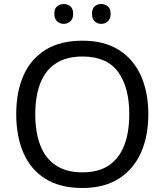

<svg xmlns="http://www.w3.org/2000/svg" viewBox="-20 -928 821 958"><path d="M720 -358Q720 -247 682.5 -164.5Q645 -82 572 -36Q499 10 391 10Q280 10 206.5 -36Q133 -82 97 -165Q61 -248 61 -359Q61 -469 97 -551Q133 -633 206.5 -679Q280 -725 392 -725Q499 -725 572 -679.5Q645 -634 682.5 -551.5Q720 -469 720 -358ZM156 -358Q156 -268 181 -203Q206 -138 258.5 -103Q311 -68 391 -68Q472 -68 523.5 -103Q575 -138 600 -203Q625 -268 625 -358Q625 -493 569 -569.5Q513 -646 392 -646Q311 -646 258.5 -611.5Q206 -577 181 -512.5Q156 -448 156 -358ZM251 -859Q251 -885 265 -896.5Q279 -908 298 -908Q317 -908 331 -896.5Q345 -885 345 -859Q345 -834 331 -821.5Q317 -809 298 -809Q279 -809 265 -821.5Q251 -834 251 -859ZM439 -859Q439 -885 452.5 -896.5Q466 -908 485 -908Q504 -908 518 -896.5Q532 -885 532 -859Q532 -834 518 -821.5Q504 -809 485 -809Q466 -809 452.5 -821.5Q439 -834 439 -859Z"/></svg>

Font: Noto Sans Cham
Style: Regular
Weight: 400
Designer: Monotype Design Team
Foundry: Monotype Imaging Inc.
Version: Version 2.002